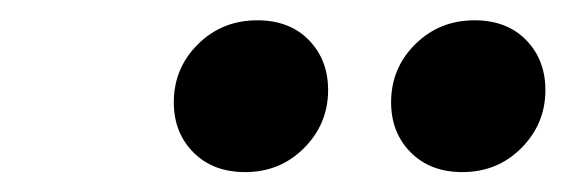

<svg xmlns="http://www.w3.org/2000/svg" viewBox="-20 -781 565 192"><path d="M225.1 -608.9Q192.9 -608.9 173.3 -628.7Q153.8 -648.4 153.8 -678.7Q153.8 -712.9 178 -736.8Q202.1 -760.7 237.3 -760.7Q269.5 -760.7 288.8 -741Q308.1 -721.2 308.1 -690.9Q308.1 -657.2 284.2 -633.1Q260.3 -608.9 225.1 -608.9ZM442.4 -608.9Q410.2 -608.9 390.6 -628.7Q371.1 -648.4 371.1 -678.7Q371.1 -712.9 395.3 -736.8Q419.4 -760.7 454.6 -760.7Q486.8 -760.7 506.1 -741Q525.4 -721.2 525.4 -690.9Q525.4 -657.2 501.5 -633.1Q477.5 -608.9 442.4 -608.9Z"/></svg>

Font: Schibsted Grotesk Medium
Style: Italic
Weight: 500
Italic angle: -12°
Designer: Bakken & Baeck AS, Henrik Kongsvoll
Foundry: Schibsted ASA
Version: Version 1.100;gftools[0.9.25]